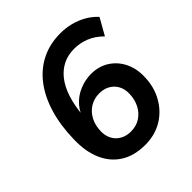

<svg xmlns="http://www.w3.org/2000/svg" viewBox="-195 -853 1001 1001"><g transform="rotate(-45 305.0 -352.5)"><path d="M307 10Q227 10 172 -24.5Q117 -59 89 -123Q61 -187 64 -275Q66 -375 90.5 -456.5Q115 -538 159 -595.5Q203 -653 265 -684Q327 -715 406 -715Q445 -715 482 -705.5Q519 -696 551.5 -677.5Q584 -659 610 -631L558 -539Q522 -575 482 -591Q442 -607 398 -607Q353 -607 316.5 -589Q280 -571 252.5 -536Q225 -501 208.5 -450.5Q192 -400 186 -336L182 -304H174Q182 -350 211.5 -383.5Q241 -417 283 -434.5Q325 -452 368 -452Q425 -452 468 -424.5Q511 -397 534 -350Q557 -303 555 -245Q554 -172 521 -113.5Q488 -55 433 -22.5Q378 10 307 10ZM303 -92Q343 -92 372.5 -111Q402 -130 419 -163Q436 -196 437 -237Q438 -271 424.5 -296Q411 -321 386 -335.5Q361 -350 327 -350Q288 -350 258 -331Q228 -312 211 -279.5Q194 -247 193 -205Q192 -172 205.5 -146.5Q219 -121 244.5 -106.5Q270 -92 303 -92Z"/></g></svg>

Font: Nunito Sans 11pt
Style: Bold Italic
Weight: 700
Italic angle: -9°
Version: Version 3.101;gftools[0.9.27]